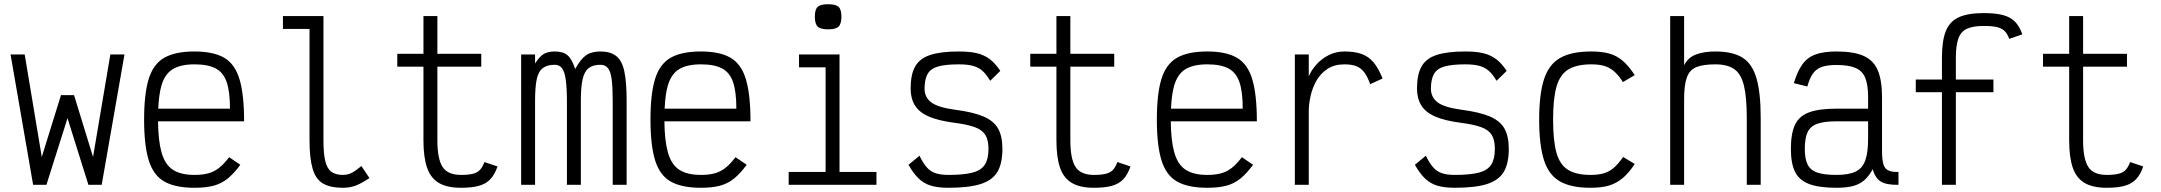

<svg xmlns="http://www.w3.org/2000/svg" viewBox="-20 -876 10240 910"><path d="M137 0 30 -618H97L178 -132L269 -425H331L421 -132L503 -618H570L462 0H399L300 -316L200 0Z M902 14Q811 14 759 -15.5Q707 -45 685 -116Q663 -187 663 -309Q663 -432 685 -502.5Q707 -573 759 -602.5Q811 -632 902 -632Q992 -632 1043 -602Q1094 -572 1115.5 -499.5Q1137 -427 1137 -301H729Q730 -210 745 -156Q761 -97 798.5 -72Q836 -47 902 -47Q940 -47 967.5 -54.5Q995 -62 1018.5 -80.5Q1042 -99 1066 -131L1119 -95Q1089 -54 1059.5 -30Q1030 -6 993 4Q956 14 902 14ZM730 -361H1070Q1070 -441 1054.5 -486.5Q1039 -532 1002.5 -551.5Q966 -571 902 -571Q836 -571 798.5 -548Q761 -525 745 -470Q733 -428 730 -361Z M1605 14Q1545 14 1510.5 -6.5Q1476 -27 1461.5 -77Q1447 -127 1447 -212V-739H1321V-800H1513V-212Q1513 -149 1521.5 -113Q1530 -77 1550.5 -62Q1571 -47 1605 -47Q1627 -47 1645.5 -56Q1664 -65 1693 -89L1731 -32Q1692 -6 1665 4Q1638 14 1605 14Z M2165 14Q2099 14 2060 -9Q2021 -32 2004 -81.5Q1987 -131 1987 -211V-560H1863V-621H1987V-800H2053V-621H2261V-560H2053V-211Q2053 -123 2077.5 -85Q2102 -47 2165 -47Q2200 -47 2221.5 -52.5Q2243 -58 2255 -71Q2267 -84 2276 -108L2338 -87Q2325 -49 2304.5 -27Q2284 -5 2250.5 4.5Q2217 14 2165 14Z M2450 0V-618H2516V-575Q2536 -607 2556 -619.5Q2576 -632 2609 -632Q2649 -632 2670 -614Q2691 -596 2706 -549Q2732 -596 2757.5 -614Q2783 -632 2826 -632Q2873 -632 2900.5 -610.5Q2928 -589 2939 -538Q2950 -487 2950 -399V0H2884V-399Q2884 -463 2879 -500.5Q2874 -538 2861 -553.5Q2848 -569 2826 -569Q2791 -569 2770.5 -553.5Q2750 -538 2741.5 -501Q2733 -464 2733 -400V0H2667V-393Q2667 -459 2661.5 -498Q2656 -537 2643.5 -553Q2631 -569 2609 -569Q2574 -569 2553 -553.5Q2532 -538 2524 -501Q2516 -464 2516 -400V0Z M3302 14Q3211 14 3159 -15.5Q3107 -45 3085 -116Q3063 -187 3063 -309Q3063 -432 3085 -502.5Q3107 -573 3159 -602.5Q3211 -632 3302 -632Q3392 -632 3443 -602Q3494 -572 3515.5 -499.5Q3537 -427 3537 -301H3129Q3130 -210 3145 -156Q3161 -97 3198.5 -72Q3236 -47 3302 -47Q3340 -47 3367.5 -54.5Q3395 -62 3418.5 -80.5Q3442 -99 3466 -131L3519 -95Q3489 -54 3459.5 -30Q3430 -6 3393 4Q3356 14 3302 14ZM3130 -361H3470Q3470 -441 3454.5 -486.5Q3439 -532 3402.5 -551.5Q3366 -571 3302 -571Q3236 -571 3198.5 -548Q3161 -525 3145 -470Q3133 -428 3130 -361Z M3718 0V-61H3893V-557H3767V-618H3959V-61H4134V0ZM3905 -737Q3869 -737 3855.5 -750Q3842 -763 3842 -797Q3842 -831 3855.5 -843.5Q3869 -856 3905 -856Q3941 -856 3954.5 -843.5Q3968 -831 3968 -797Q3968 -763 3954.5 -750Q3941 -737 3905 -737Z M4475 14Q4426 14 4392.5 4Q4359 -6 4334 -30Q4309 -54 4286 -95L4338 -138Q4355 -103 4372.5 -83Q4390 -63 4414.5 -55Q4439 -47 4475 -47Q4548 -47 4589.5 -58Q4631 -69 4648 -96Q4665 -123 4665 -170Q4665 -212 4650.5 -236Q4636 -260 4601 -273Q4566 -286 4504 -294Q4427 -304 4381.5 -324Q4336 -344 4316 -377Q4296 -410 4296 -456Q4296 -523 4317.5 -561Q4339 -599 4389 -615.5Q4439 -632 4525 -632Q4577 -632 4611.5 -623.5Q4646 -615 4672 -595Q4698 -575 4721 -540L4673 -493Q4655 -524 4636 -540.5Q4617 -557 4591 -564Q4565 -571 4525 -571Q4462 -571 4426.5 -561Q4391 -551 4376.5 -525.5Q4362 -500 4362 -456Q4362 -415 4393.5 -391Q4425 -367 4506 -356Q4591 -345 4640 -324.5Q4689 -304 4710 -267.5Q4731 -231 4731 -170Q4731 -101 4707 -61Q4683 -21 4627 -3.5Q4571 14 4475 14Z M5165 14Q5099 14 5060 -9Q5021 -32 5004 -81.5Q4987 -131 4987 -211V-560H4863V-621H4987V-800H5053V-621H5261V-560H5053V-211Q5053 -123 5077.5 -85Q5102 -47 5165 -47Q5200 -47 5221.5 -52.5Q5243 -58 5255 -71Q5267 -84 5276 -108L5338 -87Q5325 -49 5304.5 -27Q5284 -5 5250.5 4.5Q5217 14 5165 14Z M5702 14Q5611 14 5559 -15.5Q5507 -45 5485 -116Q5463 -187 5463 -309Q5463 -432 5485 -502.5Q5507 -573 5559 -602.5Q5611 -632 5702 -632Q5792 -632 5843 -602Q5894 -572 5915.5 -499.5Q5937 -427 5937 -301H5529Q5530 -210 5545 -156Q5561 -97 5598.5 -72Q5636 -47 5702 -47Q5740 -47 5767.5 -54.5Q5795 -62 5818.5 -80.5Q5842 -99 5866 -131L5919 -95Q5889 -54 5859.5 -30Q5830 -6 5793 4Q5756 14 5702 14ZM5530 -361H5870Q5870 -441 5854.5 -486.5Q5839 -532 5802.5 -551.5Q5766 -571 5702 -571Q5636 -571 5598.5 -548Q5561 -525 5545 -470Q5533 -428 5530 -361Z M6117 0V-618H6183V-514Q6195 -543 6219 -570Q6243 -597 6277 -614.5Q6311 -632 6352 -632Q6401 -632 6434 -620Q6467 -608 6490 -580.5Q6513 -553 6533 -504L6474 -477Q6461 -514 6445.5 -534Q6430 -554 6408 -562.5Q6386 -571 6352 -571Q6304 -571 6271 -549Q6238 -527 6219 -493Q6200 -459 6191.5 -420.5Q6183 -382 6183 -349V0Z M6875 14Q6826 14 6792.5 4Q6759 -6 6734 -30Q6709 -54 6686 -95L6738 -138Q6755 -103 6772.5 -83Q6790 -63 6814.5 -55Q6839 -47 6875 -47Q6948 -47 6989.5 -58Q7031 -69 7048 -96Q7065 -123 7065 -170Q7065 -212 7050.5 -236Q7036 -260 7001 -273Q6966 -286 6904 -294Q6827 -304 6781.5 -324Q6736 -344 6716 -377Q6696 -410 6696 -456Q6696 -523 6717.5 -561Q6739 -599 6789 -615.5Q6839 -632 6925 -632Q6977 -632 7011.5 -623.5Q7046 -615 7072 -595Q7098 -575 7121 -540L7073 -493Q7055 -524 7036 -540.5Q7017 -557 6991 -564Q6965 -571 6925 -571Q6862 -571 6826.5 -561Q6791 -551 6776.5 -525.5Q6762 -500 6762 -456Q6762 -415 6793.5 -391Q6825 -367 6906 -356Q6991 -345 7040 -324.5Q7089 -304 7110 -267.5Q7131 -231 7131 -170Q7131 -101 7107 -61Q7083 -21 7027 -3.5Q6971 14 6875 14Z M7518 14Q7426 14 7373 -16.5Q7320 -47 7297.5 -118Q7275 -189 7275 -309Q7275 -430 7298 -500.5Q7321 -571 7374.5 -601.5Q7428 -632 7522 -632Q7573 -632 7608 -622Q7643 -612 7671.5 -587.5Q7700 -563 7728 -520L7672 -487Q7651 -520 7630 -538Q7609 -556 7584 -563.5Q7559 -571 7522 -571Q7453 -571 7413.5 -547Q7374 -523 7357.5 -466.5Q7341 -410 7341 -309Q7341 -209 7357 -152Q7373 -95 7412 -71Q7451 -47 7518 -47Q7555 -47 7581 -54.5Q7607 -62 7628.5 -80.5Q7650 -99 7673 -132L7728 -99Q7700 -56 7670.5 -31.5Q7641 -7 7605.5 3.5Q7570 14 7518 14Z M7896 0V-800H7962V-567Q7981 -604 8019 -618Q8057 -632 8110 -632Q8192 -632 8238.5 -603Q8285 -574 8305 -505Q8325 -436 8325 -317V0H8259V-317Q8259 -415 8245.5 -470.5Q8232 -526 8199.5 -548.5Q8167 -571 8110 -571Q8052 -571 8020 -558Q7988 -545 7975 -509Q7962 -473 7962 -407V0Z M8684 14Q8603 14 8555.5 -3.5Q8508 -21 8488 -61Q8468 -101 8468 -170Q8468 -244 8488 -285.5Q8508 -327 8555.5 -344Q8603 -361 8684 -361H8834V-416Q8834 -474 8820.5 -507Q8807 -540 8774.5 -554Q8742 -568 8684 -568Q8641 -568 8615 -559Q8589 -550 8573 -528Q8557 -506 8546 -466L8482 -482Q8499 -538 8522.5 -571Q8546 -604 8585 -618Q8624 -632 8684 -632Q8766 -632 8813 -611Q8860 -590 8880 -542.5Q8900 -495 8900 -416V-160Q8900 -119 8906.5 -97.5Q8913 -76 8930.5 -68Q8948 -60 8978 -61V0Q8922 1 8895 -15Q8868 -31 8856 -74Q8838 -41 8815.5 -21.5Q8793 -2 8761.5 6Q8730 14 8684 14ZM8684 -47Q8742 -47 8774.5 -62.5Q8807 -78 8820.5 -115.5Q8834 -153 8834 -219V-301H8684Q8626 -301 8593.5 -289.5Q8561 -278 8547.5 -250Q8534 -222 8534 -170Q8534 -123 8547.5 -96Q8561 -69 8593.5 -58Q8626 -47 8684 -47Z M9184 0V-439H9060V-499H9184V-603Q9184 -683 9202.5 -729Q9221 -775 9264.5 -794.5Q9308 -814 9382 -814Q9438 -814 9473.5 -804.5Q9509 -795 9530.5 -773Q9552 -751 9565 -713L9503 -692Q9494 -716 9481 -729Q9468 -742 9445 -747.5Q9422 -753 9382 -753Q9332 -753 9303 -740Q9274 -727 9262 -694Q9250 -661 9250 -603V-499H9428V-439H9250V0Z M9965 14Q9899 14 9860 -9Q9821 -32 9804 -81.5Q9787 -131 9787 -211V-560H9663V-621H9787V-800H9853V-621H10061V-560H9853V-211Q9853 -123 9877.5 -85Q9902 -47 9965 -47Q10000 -47 10021.5 -52.5Q10043 -58 10055 -71Q10067 -84 10076 -108L10138 -87Q10125 -49 10104.5 -27Q10084 -5 10050.5 4.5Q10017 14 9965 14Z"/></svg>

Font: Victor Mono Thin Light
Style: Regular
Weight: 300
Monospace: yes
Version: Version 1.561;gftools[0.9.30]